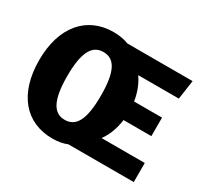

<svg xmlns="http://www.w3.org/2000/svg" viewBox="-149 -918 1206 1142"><g transform="rotate(30 454.0 -347.5)"><path d="M640 -289H831V-416H639C631 -470 612 -521 582 -564H861L880 -695H432C402 -707 366 -713 328 -713C143 -713 27 -574 27 -348C27 -117 143 18 328 18C365 18 399 12 428 0H877V-131H580C613 -175 632 -230 640 -289ZM335 -115C261 -115 219 -180 219 -348C219 -516 260 -580 335 -580C411 -580 451 -516 451 -348C451 -180 412 -115 335 -115Z"/></g></svg>

Font: Fira Sans ExtraBold
Style: Regular
Weight: 800
Designer: bBox Type GmbH & Carrois Corporate GbR & Edenspiekermann AG
Foundry: bBox Type GmbH & Carrois Corporate GbR & Edenspiekermann AG
Version: Version 4.300;PS 004.300;hotconv 1.0.88;makeotf.lib2.5.64775